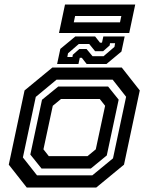

<svg xmlns="http://www.w3.org/2000/svg" viewBox="-20 -844 668 864"><path d="M100.5 0 19.5 -103 90.5 -437 215.5 -540H528L609 -437L538 -103L413 0ZM146.5 -55H395.5L488.5 -131.5L547.5 -408.5L487 -485.5H234.5L141 -408L83 -135.5ZM167 -85.5 116.5 -148.5 169 -395 242 -454.5H466.5L514 -395.5L460.5 -144.5L388.5 -85.5ZM199.5 -141.5H374L411 -172L453 -368L429 -398.5H254.5L217.5 -368L175.5 -172ZM237 -556 251.5 -624 319 -680H408L430 -652H439L445 -680H541L526.5 -612L459 -556H370L348 -584H339L333 -556ZM283 -587.5H306L307.5 -597.5L337 -623.5H369.5L396.5 -591H446L495 -633L498 -649.5H475L473.5 -639.5L444 -613.5H408L381.5 -646H334.5L286 -604ZM245.5 -695.5 272.5 -823.5H588.5L561.5 -695.5ZM312 -743.5H520L526 -772H318Z"/></svg>

Font: Tourney SemiBold
Style: Italic
Weight: 600
Italic angle: -12°
Version: Version 1.015